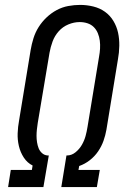

<svg xmlns="http://www.w3.org/2000/svg" viewBox="-20 -763 540 783"><path d="M13 0 24 -70H110L113 -88Q91 -99 77 -120.5Q63 -142 57 -167.5Q51 -193 52 -219.5Q53 -246 58 -273L105 -559Q109 -583 116.5 -607Q124 -631 137.5 -652.5Q151 -674 170 -692Q189 -710 211.5 -722Q234 -734 258.5 -738.5Q283 -743 307 -743Q334 -743 360.5 -736.5Q387 -730 408 -715Q429 -700 442.5 -677.5Q456 -655 461.5 -629.5Q467 -604 466.5 -576Q466 -548 461 -521L414 -234Q410 -211 402 -188.5Q394 -166 380 -145.5Q366 -125 346 -109.5Q326 -94 303 -86L300 -70H387L375 0H230L251 -129H253Q272 -129 288 -142Q304 -155 314 -172.5Q324 -190 329 -208.5Q334 -227 337 -246L384 -532Q387 -548 388 -564.5Q389 -581 387 -597Q385 -613 379 -627.5Q373 -642 362.5 -652.5Q352 -663 337 -668Q322 -673 305 -673Q282 -673 259 -663.5Q236 -654 219.5 -635.5Q203 -617 194.5 -594Q186 -571 182 -548L134 -262Q132 -249 130.5 -235.5Q129 -222 129 -209Q129 -196 131 -183Q133 -170 137.5 -158.5Q142 -147 151.5 -138.5Q161 -130 174 -129H179L157 0Z"/></svg>

Font: Iosevka Slab Oblique
Style: Regular
Weight: 400
Italic angle: -9°
Monospace: yes
Designer: Belleve Invis
Foundry: Belleve Invis
Version: Version 11.1.1; ttfautohint (v1.8.3)